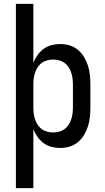

<svg xmlns="http://www.w3.org/2000/svg" viewBox="-20 -755 540 990"><path d="M62 215V-735H152V-431Q160 -452 173.5 -471Q187 -490 205 -503Q223 -516 245 -522Q267 -528 290 -528Q315 -528 338.5 -521Q362 -514 381 -498.5Q400 -483 413 -461.5Q426 -440 433.5 -416.5Q441 -393 443.5 -369Q446 -345 446 -320V-200Q446 -175 443.5 -151Q441 -127 433.5 -103.5Q426 -80 413 -58.5Q400 -37 381 -21.5Q362 -6 338.5 1Q315 8 290 8Q267 8 245 2Q223 -4 205 -17Q187 -30 173.5 -49Q160 -68 152 -89V215ZM254 -72Q269 -72 284.5 -76Q300 -80 312.5 -89Q325 -98 333.5 -111Q342 -124 347 -139Q352 -154 354 -169.5Q356 -185 356 -200V-320Q356 -335 354 -350.5Q352 -366 347 -381Q342 -396 333.5 -409Q325 -422 312.5 -431Q300 -440 284.5 -444Q269 -448 254 -448Q239 -448 223.5 -444Q208 -440 195.5 -431Q183 -422 174.5 -409Q166 -396 161 -381Q156 -366 154 -350.5Q152 -335 152 -320V-200Q152 -185 154 -169.5Q156 -154 161 -139Q166 -124 174.5 -111Q183 -98 195.5 -89Q208 -80 223.5 -76Q239 -72 254 -72Z"/></svg>

Font: Iosevka Bendy Medium
Style: Regular
Weight: 500
Monospace: yes
Designer: Belleve Invis
Foundry: Belleve Invis
Version: Version 30.1.2